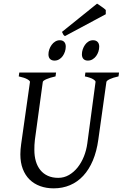

<svg xmlns="http://www.w3.org/2000/svg" viewBox="-20 -1010 668 1045"><path d="M625 -594.2Q594.2 -587.4 577.1 -579.1Q560.1 -570.8 559.1 -564L515.1 -250Q506.3 -186 485.4 -136.5Q464.4 -86.9 433.1 -53.2Q401.9 -19.5 361.1 -2.2Q320.3 15.1 272 15.1Q231.9 15.1 198.5 2.9Q165 -9.3 141.1 -32.7Q117.2 -56.2 104 -90.6Q90.8 -125 90.8 -169.9Q90.8 -195.8 95.2 -226.1L143.1 -564Q144 -569.8 128.9 -578.6Q113.8 -587.4 82 -594.2L85 -615.2H285.2L282.2 -594.2Q251.5 -587.4 232.7 -579.1Q213.9 -570.8 212.9 -564L169.9 -249Q168 -234.9 167.5 -220.7Q167 -206.5 167 -193.8Q167 -159.7 175.3 -131.8Q183.6 -104 200 -84Q216.3 -64 240.7 -53Q265.1 -42 296.9 -42Q328.6 -42 355.5 -57.6Q382.3 -73.2 402.8 -99.1Q423.3 -125 436.8 -158.7Q450.2 -192.4 455.1 -229L500 -564Q501 -569.8 487.3 -578.6Q473.6 -587.4 441.9 -594.2L444.8 -615.2H627.9ZM337.9 -756.3Q337.9 -742.7 333.5 -729.2Q329.1 -715.8 321.3 -704.8Q313.5 -693.8 302 -687Q290.5 -680.2 276.9 -680.2Q261.2 -680.2 252.4 -689Q243.7 -697.8 243.7 -714.4Q243.7 -727.5 248.3 -741Q252.9 -754.4 261 -765.6Q269 -776.9 280.5 -783.9Q292 -791 305.7 -791Q320.8 -791 329.3 -782Q337.9 -772.9 337.9 -756.3ZM520 -756.3Q520 -742.7 515.6 -729.2Q511.2 -715.8 503.2 -704.8Q495.1 -693.8 483.6 -687Q472.2 -680.2 458 -680.2Q442.9 -680.2 434.3 -689Q425.8 -697.8 425.8 -714.4Q425.8 -727.5 430.2 -741Q434.6 -754.4 442.4 -765.6Q450.2 -776.9 461.4 -783.9Q472.7 -791 486.8 -791Q502 -791 511 -782Q520 -772.9 520 -756.3ZM555.7 -932.6 333.5 -813.5Q326.7 -817.9 324.2 -822.3Q321.8 -826.7 317.4 -836.4L508.3 -990.2L519.5 -982.9Q525.9 -978.5 533 -973.6Q540 -968.8 546.4 -963.9Q552.7 -959 555.7 -955.6Z"/></svg>

Font: Gentium Plus
Style: Italic
Weight: 400
Italic angle: -8°
Designer: J. Victor Gaultney, Annie Olsen, Iska Routamaa
Foundry: SIL International
Version: Version 1.510